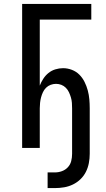

<svg xmlns="http://www.w3.org/2000/svg" viewBox="-20 -755 540 980"><path d="M223 205V125H261Q279 125 296.5 118.5Q314 112 326.5 98.5Q339 85 343.5 67Q348 49 348 30V-202Q348 -216 347 -230Q346 -244 342 -257.5Q338 -271 332 -284Q326 -297 316 -307Q306 -317 293 -322Q280 -327 266 -327Q252 -327 238.5 -322Q225 -317 215 -307Q205 -297 199 -284Q193 -271 189.5 -257.5Q186 -244 184.5 -230Q183 -216 183 -202V0H93V-735H446V-655H183V-318Q190 -336 201 -353Q212 -370 227.5 -382.5Q243 -395 262.5 -401Q282 -407 302 -407Q325 -407 347 -398.5Q369 -390 385 -374Q401 -358 411.5 -337Q422 -316 428 -293.5Q434 -271 436 -248Q438 -225 438 -202V30Q438 54 433.5 77.5Q429 101 418.5 122Q408 143 391 159.5Q374 176 352.5 186.5Q331 197 307.5 201Q284 205 261 205Z"/></svg>

Font: Iosevka SS18 Medium
Style: Regular
Weight: 500
Monospace: yes
Designer: Belleve Invis
Foundry: Belleve Invis
Version: Version 25.1.1; ttfautohint (v1.8.4)